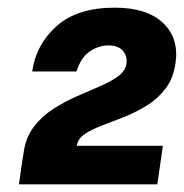

<svg xmlns="http://www.w3.org/2000/svg" viewBox="-20 -865 480 501"><path d="M29.5 -384 37 -438 41.5 -466Q47 -506 67.8 -533.5Q88.5 -561 118.2 -580.2Q148 -599.5 180 -613.5Q212 -627.5 240.5 -639.8Q269 -652 288.2 -666Q307.5 -680 310 -699Q312.5 -719.5 300.2 -733Q288 -746.5 263 -746.5Q238 -746.5 214.8 -731.2Q191.5 -716 179.5 -678.5H64Q74 -749 127.8 -797Q181.5 -845 279.5 -845Q363.5 -845 405.5 -805Q447.5 -765 438 -700.5Q432.5 -661 412.2 -634.2Q392 -607.5 363.8 -590Q335.5 -572.5 304.8 -560.2Q274 -548 246.8 -537.8Q219.5 -527.5 201.2 -515.2Q183 -503 180.5 -484.5H405L390.5 -384Z"/></svg>

Font: Public Sans Thin Black
Style: Italic
Weight: 900
Italic angle: -8°
Version: Version 2.001